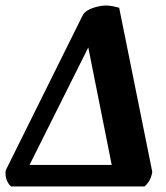

<svg xmlns="http://www.w3.org/2000/svg" viewBox="-41 -676 603 696"><path d="M-1 0Q-13 -11 -18 -27.5Q-23 -44 -20 -59L258 -619Q264 -632 279.5 -640Q295 -648 312.5 -652Q330 -656 341 -656Q355 -656 367.5 -653.5Q380 -651 391 -648L511 -53Q506 -20 483 0ZM66 -78H364L279 -504Z"/></svg>

Font: Petrona ExtraBold
Style: Italic
Weight: 800
Italic angle: -9°
Designer: Ringo R. Seeber
Foundry: Ringo R. Seeber
Version: Version 2.001; ttfautohint (v1.8.3)